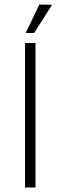

<svg xmlns="http://www.w3.org/2000/svg" viewBox="-20 -824 266 844"><path d="M136 0H90V-635H136ZM93 -679H130L209 -803L153 -804Z"/></svg>

Font: Gemunu Libre ExtraLight ExtraLight
Style: Regular
Weight: 250
Version: Version 1.100